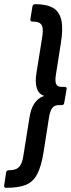

<svg xmlns="http://www.w3.org/2000/svg" viewBox="-72 -736 339 917"><path d="M96 -716Q152 -716 182 -698Q212 -680 221 -639.5Q230 -599 219 -532L195 -379Q190 -349 196 -335Q202 -321 222 -321H237Q248 -321 246 -310L235 -246Q233 -234 224 -234H208Q188 -234 177.5 -220Q167 -206 162 -175L136 -9Q125 60 105 97Q85 134 50 147.5Q15 161 -43 161Q-54 161 -52 149L-43 89Q-41 77 -30 77Q-6 77 7.5 70Q21 63 29 46.5Q37 30 41 -1L68 -170Q74 -214 91.5 -241Q109 -268 139 -278Q112 -287 103.5 -316Q95 -345 102 -387L129 -555Q134 -586 131.5 -602.5Q129 -619 117.5 -626Q106 -633 83 -633Q72 -633 73 -644L83 -705Q85 -716 96 -716Z"/></svg>

Font: Sofia Sans Condensed
Style: Bold Italic
Weight: 700
Italic angle: -9°
Version: Version 4.100